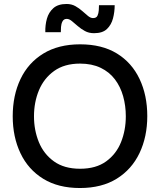

<svg xmlns="http://www.w3.org/2000/svg" viewBox="-20 -938 805 966"><path d="M382 8Q273 8 197.5 -38.5Q122 -85 83 -167Q44 -249 44 -353Q44 -458 83 -540Q122 -622 198 -668.5Q274 -715 383 -715Q493 -715 568 -669Q643 -623 682 -541Q721 -459 721 -354Q721 -250 682 -168Q643 -86 567.5 -39Q492 8 382 8ZM383 -89Q463 -89 514 -126Q565 -163 589 -223Q613 -283 613 -353Q613 -406 599.5 -454Q586 -502 558 -539Q530 -576 486 -597Q442 -618 383 -618Q304 -618 252.5 -581Q201 -544 176 -484Q151 -424 151 -353Q151 -283 175.5 -223Q200 -163 251.5 -126Q303 -89 383 -89ZM453 -771Q427 -771 407 -782Q387 -793 371 -807Q355 -821 341.5 -832Q328 -843 316 -843Q301 -843 294.5 -830.5Q288 -818 287 -802.5Q286 -787 286 -776H208Q207 -812 216 -844Q225 -876 248.5 -897Q272 -918 315 -918Q340 -918 359.5 -907Q379 -896 394.5 -882Q410 -868 423 -857.5Q436 -847 448 -847Q465 -847 470.5 -859Q476 -871 477 -886.5Q478 -902 478 -912H557Q557 -878 548.5 -845.5Q540 -813 518 -792Q496 -771 453 -771Z"/></svg>

Font: Onest Medium
Style: Regular
Weight: 500
Designer: Dmitri Voloshin, Andrey Kudryavtsev
Foundry: Dmitri Voloshin, Andrey Kudryavtsev
Version: Version 1.000;gftools[0.9.33]